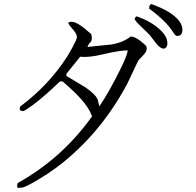

<svg xmlns="http://www.w3.org/2000/svg" viewBox="-20 -826 960 941"><path d="M711 -784Q711 -804 722 -806Q822 -771 859 -722Q874 -701 874 -681Q874 -650 849 -650Q843 -650 837 -656L814 -689Q778 -735 711 -784ZM640 -731Q642 -743 650 -746Q727 -719 772 -673Q798 -646 800 -621Q803 -594 785 -588Q765 -583 728 -636Q717 -650 714 -654Q711 -658 668 -699Q650 -716 640 -731ZM696 -601Q707 -580 680 -553Q659 -533 655 -524L604 -416Q601 -410 598 -405Q477 -182 288 -29Q249 2 208 29Q120 85 91 93L67 95Q61 86 67 71Q282 -49 427 -250Q429 -252 431 -255Q414 -312 324 -394L287 -427H274Q169 -325 97 -282Q80 -280 76 -291L79 -304Q219 -408 310 -550Q334 -589 352 -627Q357 -640 357 -645Q357 -661 332 -688Q318 -704 314 -714Q340 -735 408 -675Q424 -662 427 -659Q433 -641 427 -623Q412 -609 409 -596L526 -608Q585 -618 620 -647Q645 -647 681 -615Q691 -605 696 -601ZM606 -579Q571 -580 485 -560Q415 -543 373 -548L306 -465L305 -454L400 -397Q449 -363 459 -337L467 -305Q514 -373 571 -489Q604 -555 606 -579Z"/></svg>

Font: cwTeXKai
Style: Medium
Weight: 500
Version: Version 1.17